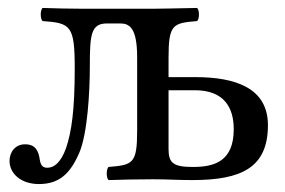

<svg xmlns="http://www.w3.org/2000/svg" viewBox="-20 -451 718 483"><path d="M249 -392H283C306 -392 325 -380 325 -307V-122C325 -39 314 -36 253 -31C247 -25 247 -4 253 2C286 1 321 0 365 0C404 0 423 2 464 2C587 2 654 -29 654 -136C654 -230 572 -257 471 -257H404V-306C404 -390 415 -393 476 -398C482 -404 482 -425 476 -431C442 -430 364 -429 364 -429H189C156 -429 117 -430 87 -431C81 -425 81 -404 87 -398C158 -393 168 -387 168 -279C168 -174 160 -119 146 -78C133 -42 116 -29 99 -29C86 -29 82 -37 80 -50C77 -69 71 -88 43 -88C18 -88 4 -68 4 -46C4 -15 32 12 78 12C129 12 157 -14 180 -68C200 -116 206 -218 206 -286C206 -364 209 -392 249 -392ZM568 -126C568 -44 518 -31 465 -31C416 -31 404 -41 404 -76V-224H470C545 -224 568 -179 568 -126Z"/></svg>

Font: Libertinus Serif
Style: Regular
Weight: 400
Designer: Philipp H. Poll, Khaled Hosny
Foundry: Caleb Maclennan
Version: Version 7.050;RELEASE